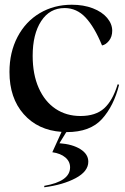

<svg xmlns="http://www.w3.org/2000/svg" viewBox="-20 -543 527 811"><path d="M260 15 231 62Q286 66 319.5 87Q353 108 353 140Q353 181 299.5 209.5Q246 238 167 248V242Q276 223 276 164Q276 139 256 122Q236 105 201 100L240 14Q140 7 80 -61Q20 -129 20 -239Q20 -322 54 -387Q88 -452 148 -487.5Q208 -523 283 -523Q333 -523 372 -508Q411 -493 432.5 -467.5Q454 -442 454 -413Q454 -388 440.5 -371Q427 -354 411 -351Q379 -429 341.5 -469Q304 -509 253 -509Q190 -509 154 -454Q118 -399 118 -307Q118 -229 143.5 -171.5Q169 -114 214.5 -83.5Q260 -53 320 -53Q384 -53 420 -85.5Q456 -118 477 -187L483 -185Q461 -96 411 -40.5Q361 15 262 15Z"/></svg>

Font: Nyght Serif
Style: Regular
Weight: 400
Designer: Maksym Kobuzan
Version: Version 0.410